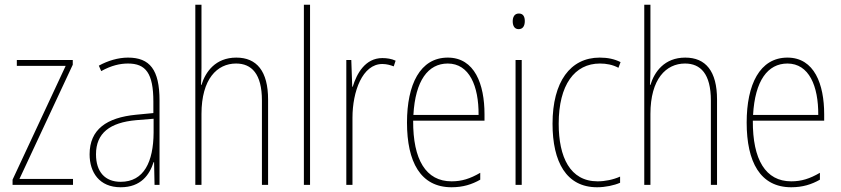

<svg xmlns="http://www.w3.org/2000/svg" viewBox="-20 -780 3547 810"><path d="M288 0V-25H62L287 -507V-527H51V-502H257L33 -22V0Z M520 -537C479 -537 435 -524 397 -503L407 -480C450 -504 487 -512 520 -512C595 -512 627 -471 627 -351V-303L554 -296C430 -284 358 -234 358 -129C358 -53 399 10 489 10C575 10 611 -43 628 -96H630L632 0H653V-356C653 -486 612 -537 520 -537ZM554 -273 628 -279V-220C627 -98 588 -13 489 -13C423 -13 385 -55 385 -129C385 -219 444 -263 554 -273Z M830 -493V-760H804V0H830V-299C830 -447 896 -512 976 -512C1041 -512 1085 -469 1085 -356V0H1111V-360C1111 -480 1063 -537 977 -537C889 -537 847 -477 830 -422H828C829 -446 830 -463 830 -493Z M1288 0V-760H1262V0Z M1593 -535C1521 -535 1485 -470 1468 -414H1466L1462 -527H1441V0H1467V-283C1467 -394 1509 -510 1593 -510C1612 -510 1628 -505 1641 -500L1649 -524C1632 -532 1612 -535 1593 -535Z M1869 -537C1752 -537 1697 -423 1697 -263C1697 -97 1754 10 1885 10C1933 10 1971 -2 2006 -22V-51C1963 -26 1928 -15 1885 -15C1777 -15 1722 -106 1723 -271H2024V-298C2024 -424 1983 -537 1869 -537ZM1869 -512C1960 -512 2000 -417 1999 -295H1724C1732 -440 1786 -512 1869 -512Z M2169 -723C2149 -723 2143 -706 2143 -690C2143 -672 2150 -657 2168 -657C2186 -657 2194 -671 2194 -691C2194 -707 2189 -723 2169 -723ZM2181 -527H2155V0H2181Z M2499 10C2534 10 2571 2 2596 -9V-35C2567 -22 2533 -15 2501 -15C2385 -15 2337 -117 2337 -258C2337 -422 2404 -512 2511 -512C2538 -512 2565 -507 2589 -494L2598 -518C2572 -531 2544 -537 2510 -537C2386 -537 2311 -435 2311 -258C2311 -97 2369 10 2499 10Z M2724 -493V-760H2698V0H2724V-299C2724 -447 2790 -512 2870 -512C2935 -512 2979 -469 2979 -356V0H3005V-360C3005 -480 2957 -537 2871 -537C2783 -537 2741 -477 2724 -422H2722C2723 -446 2724 -463 2724 -493Z M3302 -537C3185 -537 3130 -423 3130 -263C3130 -97 3187 10 3318 10C3366 10 3404 -2 3439 -22V-51C3396 -26 3361 -15 3318 -15C3210 -15 3155 -106 3156 -271H3457V-298C3457 -424 3416 -537 3302 -537ZM3302 -512C3393 -512 3433 -417 3432 -295H3157C3165 -440 3219 -512 3302 -512Z"/></svg>

Font: Noto Sans Thai Looped Condensed Thin
Style: Regular
Weight: 100
Width: 3
Designer: Sasikarn Vongin, Ben Mitchell
Foundry: The Fontpad Ltd
Version: Version 1.001